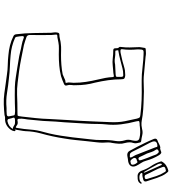

<svg xmlns="http://www.w3.org/2000/svg" viewBox="34 -914 931 1040"><g transform="rotate(90 500.0 -393.5)"><path d="M938 -673Q913 -670 903 -698Q894 -724 879 -746Q864 -768 856 -793Q855 -796 854 -799Q853 -802 855 -805Q863 -819 875 -827Q887 -835 902 -839Q907 -840 910 -837.5Q913 -835 915 -832Q925 -820 931.5 -806Q938 -792 943 -778Q948 -764 952.5 -749Q957 -734 962 -720Q965 -708 954 -704Q947 -702 938.5 -700Q930 -698 922 -699Q917 -699 916 -696Q916 -694 917 -692.5Q918 -691 919 -689Q927 -682 942.5 -682.5Q958 -683 965 -690Q967 -692 968.5 -694Q970 -696 973 -694Q976 -693 974.5 -690Q973 -687 971 -685Q963 -672 938 -673ZM937 -711Q954 -711 948 -727Q944 -739 940.5 -751Q937 -763 933 -775Q925 -799 912 -819Q908 -827 902.5 -826Q897 -825 891 -823Q879 -819 885 -806Q893 -783 904.5 -761.5Q916 -740 926 -717Q928 -711 937 -711ZM912 -706Q912 -706 912.5 -706.5Q913 -707 914 -707V-712Q904 -735 894 -757Q884 -779 874 -801Q872 -805 869 -804Q866 -803 866 -799Q865 -788 872 -777Q890 -743 912 -706ZM777 -796Q783 -794 787 -795.5Q791 -797 795 -798Q804 -803 809.5 -800Q815 -797 820 -789Q840 -756 850 -719Q854 -704 862.5 -691.5Q871 -679 878 -665Q885 -649 879 -637.5Q873 -626 855 -622Q848 -621 839.5 -620Q831 -619 823 -617Q805 -615 797 -629Q786 -649 775 -670Q764 -691 754 -712Q748 -724 742.5 -736.5Q737 -749 732 -761Q727 -775 739 -780Q750 -784 759 -789Q768 -794 777 -796ZM848 -685Q847 -693 845 -697Q840 -712 834.5 -726.5Q829 -741 823 -755Q820 -762 818 -769Q816 -776 810 -782Q805 -789 798 -787Q783 -781 791 -771Q799 -760 803 -747.5Q807 -735 811 -724Q816 -714 821 -703.5Q826 -693 831 -682Q835 -676 842 -678Q848 -680 848 -685ZM821 -631Q838 -628 830 -643Q826 -650 822 -657Q818 -664 816 -671Q806 -695 797 -719.5Q788 -744 778 -768Q777 -773 775.5 -777Q774 -781 767 -780Q736 -777 749 -748Q750 -747 750.5 -745Q751 -743 752 -741Q765 -717 777 -693Q789 -669 801 -645Q804 -639 808.5 -634.5Q813 -630 821 -631ZM681 -7Q685 -13 687 -11Q690 -10 690 -5Q688 7 681 16Q656 48 617 45Q613 45 610 46Q607 47 603 48Q574 51 544.5 52Q515 53 485 49Q460 46 435 42Q410 38 384 35Q358 31 331.5 30.5Q305 30 278 27Q252 25 226 18.5Q200 12 176 0Q166 -4 165 -16Q159 -63 158.5 -110.5Q158 -158 157 -205Q156 -213 155 -221.5Q154 -230 156 -239Q158 -249 165 -249Q179 -249 192 -252.5Q205 -256 218 -257Q233 -259 248 -258.5Q263 -258 278 -258Q304 -258 330.5 -260Q357 -262 382 -267Q391 -270 401 -275Q406 -277 411 -279.5Q416 -282 423 -282Q430 -282 428 -288Q425 -298 426.5 -307Q428 -316 428 -326Q428 -360 423 -393Q418 -426 410 -459Q405 -479 401.5 -498.5Q398 -518 397 -537Q397 -546 389 -544Q375 -541 361 -540.5Q347 -540 333 -538Q315 -536 298 -538Q274 -541 252 -541Q241 -541 241 -552Q241 -557 240.5 -563Q240 -569 235 -573Q233 -575 233.5 -578.5Q234 -582 234 -585Q237 -608 236.5 -630.5Q236 -653 235 -675Q234 -684 236 -693Q238 -702 239 -711Q239 -717 249 -717Q259 -718 268 -718Q277 -718 287 -716Q315 -714 342.5 -711Q370 -708 397 -706Q417 -705 436.5 -706Q456 -707 475 -707Q507 -706 539.5 -705Q572 -704 604 -700Q618 -698 631.5 -695.5Q645 -693 659 -694Q664 -695 668.5 -695.5Q673 -696 678 -697Q695 -702 711.5 -698Q728 -694 745 -692Q749 -692 751 -687Q753 -678 755 -668.5Q757 -659 754 -650Q750 -639 750.5 -627.5Q751 -616 754 -605Q759 -589 758 -571.5Q757 -554 754 -537Q751 -525 751 -513Q754 -483 750.5 -453.5Q747 -424 744 -395Q741 -366 738 -336.5Q735 -307 730 -278Q725 -245 718 -212.5Q711 -180 702 -148Q691 -107 690 -66Q689 -52 686 -37.5Q683 -23 681 -7ZM373 -605Q377 -605 380 -605.5Q383 -606 387 -606Q400 -605 404.5 -601Q409 -597 409 -584Q409 -549 414 -513.5Q419 -478 427 -443Q434 -418 437.5 -392Q441 -366 441 -339Q442 -327 440 -314.5Q438 -302 442 -290Q446 -279 434 -274Q424 -270 413.5 -265.5Q403 -261 392 -258Q364 -251 334.5 -248.5Q305 -246 275 -246Q259 -246 242.5 -246.5Q226 -247 210 -244Q201 -243 192 -240.5Q183 -238 174 -238Q165 -238 167 -228Q167 -223 168 -217.5Q169 -212 169 -207Q170 -177 169.5 -147.5Q169 -118 169 -89Q169 -83 171.5 -78Q174 -73 180 -71Q191 -67 202 -63.5Q213 -60 224 -57Q259 -50 294 -43Q329 -36 364 -31Q396 -27 428 -23Q460 -19 492 -20Q515 -21 537.5 -21.5Q560 -22 582 -22Q601 -22 605 -23Q609 -24 611 -47Q615 -83 619 -119.5Q623 -156 624 -193Q625 -220 627 -247Q629 -274 630 -300Q632 -332 634 -364Q636 -396 637 -427Q638 -451 639 -475Q640 -499 641 -523Q642 -543 641 -563.5Q640 -584 636 -604Q632 -620 629 -636.5Q626 -653 622 -669Q619 -680 616 -683.5Q613 -687 601 -688Q561 -693 521 -694.5Q481 -696 441 -695Q426 -695 411 -695Q396 -695 381 -696Q355 -698 329.5 -701Q304 -704 278 -705Q256 -707 251.5 -702.5Q247 -698 247 -678V-672Q249 -651 249 -630.5Q249 -610 246 -589Q245 -580 254 -580Q257 -580 260.5 -580Q264 -580 267 -581Q283 -585 298 -588Q313 -591 328 -596Q339 -599 350 -602Q361 -605 373 -605ZM665 -685Q661 -684 658 -684Q655 -684 651 -684Q638 -683 636 -681Q634 -679 637 -665Q648 -624 653 -582.5Q658 -541 653 -498Q652 -488 651.5 -478.5Q651 -469 651 -459Q651 -426 649 -393Q647 -360 645 -327Q644 -302 642 -277.5Q640 -253 638 -228Q637 -194 634.5 -160.5Q632 -127 628 -92Q627 -76 624 -60.5Q621 -45 623 -29Q624 -21 632 -22Q640 -24 647 -23.5Q654 -23 661 -17Q668 -12 670 -13Q672 -14 673 -23Q679 -58 681.5 -93Q684 -128 694 -162Q703 -194 709 -225.5Q715 -257 719 -289Q724 -321 727 -352.5Q730 -384 734 -415Q739 -450 738 -484.5Q737 -519 743 -553Q747 -578 740 -602Q736 -613 736.5 -623.5Q737 -634 740 -644Q743 -657 742 -667Q741 -680 727 -683Q711 -687 696 -687Q681 -687 665 -685ZM872 -645Q872 -654 865.5 -664Q859 -674 856 -672Q851 -669 844 -667.5Q837 -666 835 -658Q834 -651 841.5 -642Q849 -633 854 -634Q860 -635 865.5 -636.5Q871 -638 872 -645ZM329 -551Q343 -552 357 -552.5Q371 -553 385 -554Q389 -554 392.5 -555.5Q396 -557 396 -563V-584Q396 -597 384 -595Q365 -595 350 -591Q327 -585 304 -579Q281 -573 257 -569Q250 -569 252 -564Q253 -560 253 -556Q253 -552 259 -552Q276 -553 293.5 -550Q311 -547 329 -551ZM565 37Q573 37 581.5 37Q590 37 599 36Q613 35 609 20Q608 15 607 10Q606 5 605 0Q605 -7 597 -8Q583 -10 568 -9Q553 -8 539 -8Q517 -8 495 -7.5Q473 -7 450 -8Q424 -9 398.5 -13Q373 -17 347 -21Q326 -25 305 -28Q284 -31 264 -36Q245 -41 225 -44.5Q205 -48 185 -56Q175 -60 175 -48Q176 -40 176.5 -32.5Q177 -25 179 -17Q180 -11 185 -9Q207 1 230.5 7Q254 13 279 15Q310 18 340.5 19Q371 20 402 24Q443 28 483 34.5Q523 41 565 37ZM679 2Q675 4 672 2.5Q669 1 666 0Q663 -2 660 -3.5Q657 -5 654 -7Q651 -9 637 -9Q623 -9 620 -7Q617 -6 617 -3.5Q617 -1 617 1Q619 6 620.5 11.5Q622 17 623 22Q624 34 637 32Q651 29 661 22Q671 15 679 2Z"/></g></svg>

Font: Rock 3D
Style: Regular
Weight: 400
Version: Version 1.000